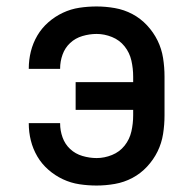

<svg xmlns="http://www.w3.org/2000/svg" viewBox="-20 -562 590 594"><path d="M279 12Q252 12 225.5 8Q199 4 174.5 -7.5Q150 -19 129.5 -37Q109 -55 95.5 -78Q82 -101 75.5 -127Q69 -153 69 -180V-181H166V-180Q166 -158 173.5 -137Q181 -116 197 -101Q213 -86 235 -79.5Q257 -73 279 -73Q303 -73 326.5 -82.5Q350 -92 365.5 -111.5Q381 -131 386.5 -155.5Q392 -180 392 -205V-222H214V-308H392V-325Q392 -350 386.5 -374.5Q381 -399 365.5 -418.5Q350 -438 326.5 -447.5Q303 -457 279 -457Q257 -457 235 -450.5Q213 -444 197 -429Q181 -414 173.5 -393Q166 -372 166 -350V-349H69V-350Q69 -377 75.5 -403Q82 -429 95.5 -452Q109 -475 129.5 -493Q150 -511 174.5 -522.5Q199 -534 225.5 -538Q252 -542 279 -542Q307 -542 335.5 -537Q364 -532 389.5 -518.5Q415 -505 435 -483.5Q455 -462 467.5 -436.5Q480 -411 484.5 -382.5Q489 -354 489 -325V-205Q489 -176 484.5 -147.5Q480 -119 467.5 -93.5Q455 -68 435 -46.5Q415 -25 389.5 -11.5Q364 2 335.5 7Q307 12 279 12Z"/></svg>

Font: Lode Dark Term
Style: Bold
Weight: 700
Monospace: yes
Designer: Belleve Invis
Foundry: Belleve Invis
Version: Version 29.2.0